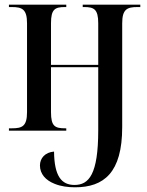

<svg xmlns="http://www.w3.org/2000/svg" viewBox="-20 -556 627 817"><path d="M299 241C422 241 500 179 500 -15V-457C500 -517 521 -526 565 -526H577V-536H332V-526H338C380 -526 398 -517 398 -457V-280H197V-457C197 -517 214 -526 256 -526H262V-536H18V-526H30C74 -526 95 -517 95 -457V-79C95 -18 74 -10 30 -10H18V0H262V-10H258C214 -10 197 -18 197 -79V-270H398V-2C398 187 358 231 297 231C242 231 211 194 210 89C172 92 150 117 150 148C150 184 174 211 212 226C238 237 270 241 299 241Z"/></svg>

Font: Noto Serif Display Condensed Medium
Style: Regular
Weight: 500
Width: 3
Designer: Monotype Design Team
Foundry: Monotype Imaging Inc.
Version: Version 2.009